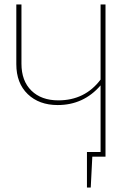

<svg xmlns="http://www.w3.org/2000/svg" viewBox="-20 -701 615 859"><path d="M452 -681V0H393L386 138H369V-21H430V-319Q354 -231 238 -231Q155 -231 104 -280Q53 -329 53 -414V-681H76V-416Q76 -339 120.5 -295.5Q165 -252 241 -252Q360 -252 430 -345V-681Z"/></svg>

Font: FiraSans
Style: Regular
Weight: 150
Designer: Carrois Corporate & Edenspiekermann AG
Foundry: Carrois Corporate GbR & Edenspiekermann AG
Version: Version 3.106;PS 003.106;hotconv 1.0.70;makeotf.lib2.5.58329